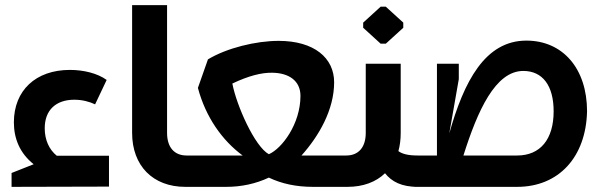

<svg xmlns="http://www.w3.org/2000/svg" viewBox="-20 -727 2334 747"><path d="M201 -121C171 -145 154 -183 154 -228C154 -299 198 -339 269 -339C299 -339 327 -332 350 -321L395 -416C359 -442 305 -455 252 -455C119 -455 34 -375 34 -251C34 -188 57 -131 111 -88L25 -54V0L404 -1V-121Z M706 -122C658 -122 630 -154 630 -210V-707H494V-210C494 -82 575 0 701 0H707V-122Z M1153 -122C1221 -198 1280 -300 1280 -407C1280 -501 1203 -568 1064 -568C975 -568 862 -540 789 -496L750 -385C780 -272 844 -181 924 -122H704C667 -122 630 -90 630 -67C630 -38 667 0 704 0H860C919 0 975 -12 1026 -36C1076 -12 1133 0 1198 0H1325V-122ZM888 -453 886 -450C886 -451 887 -452 888 -453ZM1040 -444C1105 -443 1149 -412 1149 -354C1149 -245 1077 -149 1026 -127C971 -157 900 -317 884 -402C947 -432 998 -445 1040 -444Z M1481 -557 1549 -619V-639L1481 -701H1461L1393 -639V-619L1461 -557ZM1530 -139C1536 -161 1539 -184 1539 -210V-479H1403V-210C1403 -154 1375 -122 1327 -122H1317C1280 -122 1243 -90 1243 -67C1243 -38 1280 0 1317 0H1332C1393 0 1443 -19 1478 -53C1504 -20 1543 0 1605 0V-122C1568 -122 1545 -128 1530 -139Z M2028 -569C1867 -569 1785 -410 1728 -208L1765 -419V-479H1680V-122H1596C1559 -122 1522 -90 1522 -67C1522 -38 1559 0 1596 0H1992C2154 0 2260 -116 2264 -294C2264 -461 2169 -569 2028 -569ZM1992 -122C1975 -122 1950 -122 1920 -122H1819H1783C1838 -296 1907 -451 2016 -451C2091 -451 2134 -394 2134 -294C2134 -185 2082 -122 1992 -122Z"/></svg>

Font: Hejaz SemiBold
Style: Regular
Weight: 600
Designer: Bandar Raffah (Arabic) and Santiago Orozco (Latin)
Foundry: Caramella and Typemade
Version: Version 1.010;hotconv 1.0.109;makeotfexe 2.5.65596